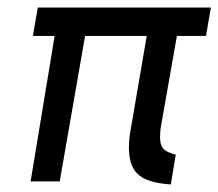

<svg xmlns="http://www.w3.org/2000/svg" viewBox="-20 -480 578 508"><path d="M213 -430 138 0H61L132 -430ZM538 -460 525 -385H67L80 -460ZM456 -430 405 -141Q402 -115 405 -101.5Q408 -88 418 -81.5Q428 -75 445 -71L432 8Q401 6 378 -1Q355 -8 341.5 -22.5Q328 -37 323.5 -61Q319 -85 323 -121L376 -430Z"/></svg>

Font: Jost
Style: Italic
Weight: 400
Italic angle: -5°
Version: Version 3.710